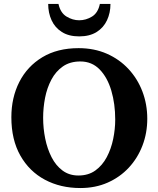

<svg xmlns="http://www.w3.org/2000/svg" viewBox="-20 -929 796 965"><path d="M720.2 -332Q720.2 -260.3 696 -197.3Q671.9 -134.3 627.4 -86.4Q583 -38.6 521.2 -11.2Q459.5 16.1 383.8 16.1Q284.2 16.1 205.8 -25.6Q127.4 -67.4 82.3 -147Q37.1 -226.6 37.1 -339.8Q37.1 -438.5 77.1 -517.1Q117.2 -595.7 192.9 -641.4Q268.6 -687 375 -687Q453.1 -687 516.6 -659.2Q580.1 -631.3 625.7 -582.3Q671.4 -533.2 695.8 -469Q720.2 -404.8 720.2 -332ZM559.1 -328.1Q559.1 -406.7 539.6 -473.1Q520 -539.6 481 -579.8Q441.9 -620.1 383.8 -620.1Q332 -620.1 296.1 -595.2Q260.3 -570.3 238.3 -528.8Q216.3 -487.3 206.5 -437.3Q196.8 -387.2 196.8 -336.9Q196.8 -283.7 207.3 -232.2Q217.8 -180.7 239.3 -138.7Q260.7 -96.7 294.4 -71.8Q328.1 -46.9 374 -46.9Q424.3 -46.9 459.5 -72.3Q494.6 -97.7 516.6 -139.2Q538.6 -180.7 548.8 -230.2Q559.1 -279.8 559.1 -328.1ZM535.2 -909.2Q535.2 -864.3 517.8 -827.1Q500.5 -790 465.6 -768.1Q430.7 -746.1 377.9 -746.1Q325.7 -746.1 291 -768.1Q256.3 -790 239.3 -827.1Q222.2 -864.3 222.2 -909.2H273.9Q283.7 -864.3 314.5 -845.7Q345.2 -827.1 377.9 -827.1Q412.1 -827.1 442.4 -845.7Q472.7 -864.3 481.9 -909.2Z"/></svg>

Font: Charis
Style: Bold
Weight: 700
Designer: Walt Agee, Miriam Martin, Annie Olsen, Victor Gaultney, Lorna Priest, Alan Ward, Bob Hallissy, Martin Hosken, Sharon Cor
Foundry: SIL Global
Version: Version 7.000